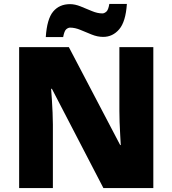

<svg xmlns="http://www.w3.org/2000/svg" viewBox="-20 -953 874 973"><path d="M757 0H504L243 -503H239Q241 -480 243 -447.5Q245 -415 246.5 -382Q248 -349 248 -322V0H77V-714H329L589 -218H592Q591 -241 589 -272Q587 -303 586 -335Q585 -367 585 -391V-714H757ZM212 -765Q218 -857 249.5 -894.5Q281 -932 335 -932Q360 -932 388.5 -920.5Q417 -909 445.5 -897Q474 -885 499 -885Q508 -885 518.5 -893.5Q529 -902 534 -933H623Q617 -843 584 -804.5Q551 -766 503 -766Q474 -766 444.5 -778Q415 -790 387.5 -801.5Q360 -813 335 -813Q326 -813 316 -805Q306 -797 300 -765Z"/></svg>

Font: Noto Sans Lao Black
Style: Regular
Weight: 900
Designer: Monotype Design Team
Foundry: Monotype Imaging Inc.
Version: Version 2.003; ttfautohint (v1.8.4.7-5d5b)